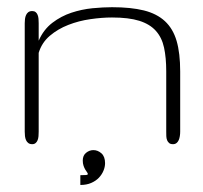

<svg xmlns="http://www.w3.org/2000/svg" viewBox="-20 -404 569 538"><path d="M484.9 -35.2Q484.9 -28.8 483.9 -22.5Q482.9 -16.1 480.7 -11.2Q478.5 -6.3 474.6 -3.2Q470.7 0 464.8 0Q457.5 0 453.9 -3.2Q450.2 -6.3 448.2 -11.2Q446.3 -16.1 446 -22.5Q445.8 -28.8 445.8 -35.2V-204.1Q445.8 -242.2 439.7 -270.5Q433.6 -298.8 416.7 -317.6Q399.9 -336.4 370.4 -345.7Q340.8 -355 293.9 -355Q265.6 -355 233.2 -350.3Q200.7 -345.7 171.4 -334.2Q142.1 -322.8 119.6 -303.7Q97.2 -284.7 88.4 -255.9V-35.2Q88.4 -28.8 87.9 -22.5Q87.4 -16.1 85.4 -11.2Q83.5 -6.3 79.8 -3.2Q76.2 0 70.3 0Q63.5 0 59.3 -3.2Q55.2 -6.3 53 -11.2Q50.8 -16.1 50 -22.5Q49.3 -28.8 49.3 -35.2V-338.9Q49.3 -344.7 50 -350.8Q50.8 -356.9 53 -361.8Q55.2 -366.7 59.3 -369.9Q63.5 -373 70.3 -373Q76.2 -373 79.8 -370.1Q83.5 -367.2 85.4 -362.3Q87.4 -357.4 87.9 -351.3Q88.4 -345.2 88.4 -338.9V-290Q102.1 -321.3 126.7 -340.1Q151.4 -358.9 180.2 -368.4Q209 -377.9 239 -380.9Q269 -383.8 293.9 -383.8Q346.7 -383.8 383.1 -374.8Q419.4 -365.7 442.1 -344.7Q464.8 -323.7 474.9 -289.3Q484.9 -254.9 484.9 -204.1ZM205.1 86.9Q217.3 86.9 221.7 86.4Q226.1 85.9 226.1 83.5Q226.1 81.5 223.9 78.6Q221.7 75.7 219 71.3Q216.3 66.9 214.1 60.5Q211.9 54.2 211.9 45.9Q211.9 31.7 221.2 24.2Q230.5 16.6 241.7 16.6Q253.9 16.6 264.2 25.6Q274.4 34.7 274.4 53.2Q274.4 63.5 270 74.2Q265.6 85 257.1 94Q248.5 103 235.6 108.6Q222.7 114.3 205.1 114.3Z"/></svg>

Font: Gruppo
Style: Regular
Weight: 400
Foundry: Vernon Adams
Version: Version 1.000